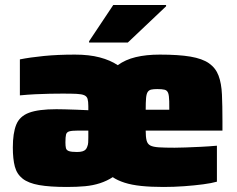

<svg xmlns="http://www.w3.org/2000/svg" viewBox="-20 -735 942 763"><path d="M246 8Q178 8 135.5 0.5Q93 -7 70 -25Q47 -43 39 -73Q31 -103 31 -149Q31 -206 44.5 -239.5Q58 -273 95.5 -287Q133 -301 204 -301Q215 -301 237 -300.5Q259 -300 285 -299Q311 -298 331 -297V-313Q331 -332 328 -342Q325 -352 315 -356.5Q305 -361 284.5 -362Q264 -363 229 -363Q207 -363 179 -362.5Q151 -362 120.5 -360.5Q90 -359 59 -356V-499Q99 -507 154 -512.5Q209 -518 278 -518Q334 -518 376 -507Q418 -496 448 -476Q478 -498 519.5 -508Q561 -518 615 -518Q690 -518 737 -510Q784 -502 810.5 -483.5Q837 -465 848.5 -434.5Q860 -404 862 -359.5Q864 -315 864 -254V-216H559Q559 -191 562.5 -177Q566 -163 577 -157Q588 -151 611.5 -149.5Q635 -148 674 -148Q691 -148 717.5 -149Q744 -150 776.5 -151.5Q809 -153 842 -156V-13Q821 -7 787 -2.5Q753 2 712 5Q671 8 630 8Q580 8 541.5 4Q503 0 475 -9Q447 -18 428 -31Q405 -16 377.5 -7Q350 2 318 5Q286 8 246 8ZM286 -131Q299 -131 307.5 -133.5Q316 -136 320.5 -141Q325 -146 327 -153Q330 -160 330.5 -169Q331 -178 331 -189V-216H288Q266 -216 255.5 -213Q245 -210 242.5 -200.5Q240 -191 240 -169Q240 -155 242 -146.5Q244 -138 254 -134.5Q264 -131 286 -131ZM653 -267Q653 -309 652.5 -332.5Q652 -356 648 -366Q644 -376 634 -378.5Q624 -381 605 -381Q590 -381 581 -379Q572 -377 567 -369.5Q562 -362 560.5 -345.5Q559 -329 559 -299H680ZM334 -566V-571L430 -715H640V-710L488 -566Z"/></svg>

Font: Saira SemiExpanded Black
Style: Regular
Weight: 900
Width: 6
Designer: Hector Gatti with collaboration of the Omnibus-Type team
Foundry: Omnibus-Type
Version: Version 1.101